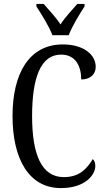

<svg xmlns="http://www.w3.org/2000/svg" viewBox="-20 -951 538 981"><path d="M248 -771H331C348 -816 387 -880 412 -918V-931H375C347 -898 313 -864 289 -826C265 -864 231 -898 203 -931H166V-918C191 -880 231 -816 248 -771ZM291 10C416 10 467 -58 467 -103C467 -118 462 -132 454 -138C424 -89 386 -46 306 -46C192 -46 144 -162 144 -358C144 -552 187 -672 292 -672C369 -672 395 -609 395 -545C440 -545 469 -570 469 -610C469 -671 408 -724 301 -724C131 -724 44 -579 44 -358C44 -137 129 10 291 10Z"/></svg>

Font: Noto Serif Myanmar ExtCond
Style: Regular
Weight: 400
Width: 2
Designer: Ben Mitchell and the Monotype Design Team
Foundry: Monotype Imaging Inc.
Version: Version 2.106